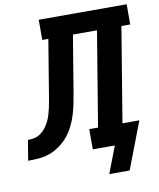

<svg xmlns="http://www.w3.org/2000/svg" viewBox="-151 -809 855 1030"><g transform="rotate(-10 277.0 -294.5)"><path d="M471 146H360L416 0H296V-110H344L429 -625H298L247 -317Q242 -287 236 -257.5Q230 -228 221 -199Q212 -170 198 -141.5Q184 -113 164 -88.5Q144 -64 117.5 -45Q91 -26 62.5 -15.5Q34 -5 3.5 -2.5Q-27 0 -56 0L-38 -110Q-20 -110 -2 -114Q16 -118 31.5 -129Q47 -140 59 -155.5Q71 -171 79 -187.5Q87 -204 92.5 -221.5Q98 -239 102 -257Q106 -275 109 -292.5Q112 -310 115 -328L116 -330Q116 -331 116 -332Q116 -333 116 -334L164 -625H131V-735H610V-625H562L477 -110H569Z"/></g></svg>

Font: Iosevka Curly Slab XBdExObl
Style: Regular
Weight: 800
Width: 7
Italic angle: -9°
Monospace: yes
Designer: Belleve Invis
Foundry: Belleve Invis
Version: Version 11.1.0; ttfautohint (v1.8.3)